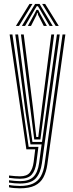

<svg xmlns="http://www.w3.org/2000/svg" viewBox="-20 -780 382 1003"><path d="M84.2 203.8Q70.1 203.8 53 202.3Q35.9 200.8 27.1 198.5V186.2Q38.6 188.6 55.1 190Q71.7 191.4 84.2 191.4Q125.7 191.4 152.1 179.1Q178.5 166.8 193.1 141.3Q207.7 115.8 213.2 76.1L306.7 -600H321.5L227.4 78.3Q221.7 118.8 206.6 146.8Q191.5 174.9 162.2 189.4Q132.8 203.8 84.2 203.8ZM84.2 153.8Q73.3 153.8 57.7 152.5Q42.1 151.2 27.1 149.1V136.8Q42.6 138.7 57.6 139.9Q72.6 141.1 84.2 141.1Q120.8 141.1 136 121.4Q151.1 101.7 155.8 66.5L164 0H117.7L30.3 -600H44.9L129.6 -12.9H180.7L170.2 68.9Q164.7 110.8 145.7 132.3Q126.7 153.8 84.2 153.8ZM84.2 178.8Q72.4 178.8 56 177.5Q39.6 176.1 27.1 173.8V161.6Q41.1 163.7 57 165Q72.8 166.4 84.2 166.4Q131.8 166.4 154.7 143.6Q177.6 120.9 184.4 71.2L197.4 -25.8H139.2L114.2 -189L59.8 -600H74.6L126.5 -199.2L149.4 -38.7H199.5L277.4 -600H292.1L198.8 73.6Q191.7 123.7 167.2 151.3Q142.8 178.8 84.2 178.8ZM159 -51.5 139 -209.1 89.4 -600H104L152 -218.3L169.7 -64.4H180L199.1 -220.2L248 -600H262.8L211.4 -205.3L191.1 -51.5ZM63 -644.4 134.2 -759.6H149.9L79.1 -644.4ZM94.4 -644.4 163.5 -759.6H186.5L255.6 -644.4H239.1L190.2 -728L178 -747.6H172L159.9 -727.9L110.9 -644.4ZM125.4 -644.4 161.8 -710.9 170.4 -728.3H179.6L188 -710.9L225 -644.4H208.6L179.1 -701.6L176.4 -712.8H173.6L170.9 -701.6L141.9 -644.4ZM270.9 -644.4 200.2 -759.6H215.9L287 -644.4Z"/></svg>

Font: Big Shoulders Inline Display SC Thin
Style: Regular
Weight: 100
Designer: Patric King
Foundry: XO Type Co
Version: Version 2.002